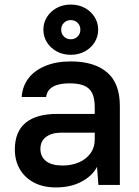

<svg xmlns="http://www.w3.org/2000/svg" viewBox="-20 -810 610 841"><path d="M45 -155Q45 -233 92 -272Q139 -311 230 -311H395V-340Q395 -380 383.5 -402.5Q372 -425 348 -435Q324 -445 285 -445Q190 -445 182 -385H75Q78 -431 104 -466Q130 -501 178 -521Q226 -541 290 -541Q392 -541 448.5 -493.5Q505 -446 505 -346V0H411L405 -79Q385 -40 337.5 -14.5Q290 11 225 11Q169 11 128.5 -10.5Q88 -32 66.5 -69.5Q45 -107 45 -155ZM395 -200V-229H250Q207 -229 182 -210.5Q157 -192 157 -158Q157 -124 181.5 -104.5Q206 -85 255 -85Q293 -85 325 -98.5Q357 -112 376 -138Q395 -164 395 -200ZM170 -680Q170 -711 186 -736Q202 -761 229 -775.5Q256 -790 290 -790Q324 -790 351 -775.5Q378 -761 394 -736Q410 -711 410 -680Q410 -649 394 -624Q378 -599 351 -584.5Q324 -570 290 -570Q256 -570 229 -584.5Q202 -599 186 -624Q170 -649 170 -680ZM332 -680Q332 -698 320 -710Q308 -722 290 -722Q272 -722 260 -710Q248 -698 248 -680Q248 -662 260 -650Q272 -638 290 -638Q308 -638 320 -650Q332 -662 332 -680Z"/></svg>

Font: .
Style: 
Weight: 500
Designer: A.Korolkova, Vitaly Kuzmin
Foundry: ParaType Ltd
Version: Version 1.000; Glyphs 3.2, build 3192.0